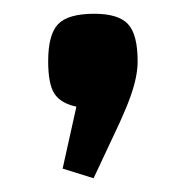

<svg xmlns="http://www.w3.org/2000/svg" viewBox="-20 -151 270 279"><path d="M116 108 71 94 91 4Q68 -1 59 -15Q50 -29 50 -62Q50 -101 64.5 -116Q79 -131 117 -131Q152 -131 166 -116Q180 -101 180 -62Q180 -51 177.5 -38.5Q175 -26 169.5 -10.5Q164 5 154 27Z"/></svg>

Font: Changa
Style: Regular
Weight: 400
Designer: Eduardo Rodriguez Tunni
Foundry: Eduardo Rodriguez Tunni
Version: Version 3.003